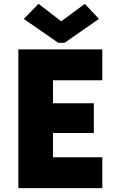

<svg xmlns="http://www.w3.org/2000/svg" viewBox="-20 -976 602 996"><path d="M75.2 0V-719.7H510.7V-559.6H254.9V-440.4H466.8V-286.1H254.9V-160.2H510.7V0ZM179.7 -956.1 296.9 -866.2H298.8L419.9 -956.1L493.2 -877.9L314.5 -753.9H282.2L103.5 -877.9Z"/></svg>

Font: Reddit Mono Black
Style: Regular
Weight: 900
Monospace: yes
Designer: Stephen Hutchings
Foundry: Reddit
Version: Version 1.014